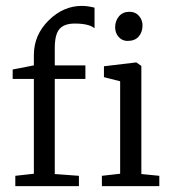

<svg xmlns="http://www.w3.org/2000/svg" viewBox="-20 -632 580 652"><path d="M32 0V-35L95 -42V-364H23V-396L95 -410V-445Q95 -513 145 -562.5Q195 -612 258 -612Q277 -612 301 -606V-536Q282 -552 234 -552Q198 -552 182 -533.5Q166 -515 166 -469V-410H270V-364H166V-41L248 -35V0ZM326 0V-35L388 -42V-356L333 -370V-407L442 -420H443L460 -408V-41L521 -35V0ZM413 -493Q395 -493 383 -506.5Q371 -520 371 -539Q371 -561 384 -576.5Q397 -592 420 -592Q440 -592 452 -578Q464 -564 464 -546Q464 -523 451 -508Q438 -493 413 -493Z"/></svg>

Font: Aikya
Style: Regular
Weight: 400
Designer: Neelakash Kshetrimayum (Latin subset based on Merriweather by Eben Sorkin)
Foundry: Brand New Type
Version: Version 1.00 b005